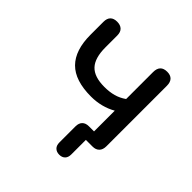

<svg xmlns="http://www.w3.org/2000/svg" viewBox="-170 -627 897 897"><g transform="rotate(45 278.5 -178.5)"><path d="M351 137Q333 137 322 126.5Q311 116 311 96V-10Q311 -32 322.5 -43.5Q334 -55 355 -55H406L389 -36V-192Q361 -176 329.5 -168Q298 -160 264 -160Q158 -160 108 -210.5Q58 -261 58 -363V-448Q58 -471 69.5 -482.5Q81 -494 103 -494Q125 -494 137 -482.5Q149 -471 149 -448V-370Q149 -300 179 -268Q209 -236 276 -236Q310 -236 337 -243.5Q364 -251 388 -268V-446Q388 -494 434 -494Q456 -494 467.5 -482Q479 -470 479 -446V-47Q479 -24 467 -12Q455 0 434 0H371L390 -18V96Q390 116 379.5 126.5Q369 137 351 137Z"/></g></svg>

Font: Nunito Medium
Style: Regular
Weight: 500
Designer: Vernon Adams
Foundry: Vernon Adams
Version: Version 3.602